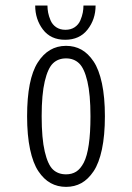

<svg xmlns="http://www.w3.org/2000/svg" viewBox="-20 -682 490 712"><path d="M334.5 -661.5Q334.5 -610.5 304.8 -572.5Q275 -534.5 221.5 -534.5Q168 -534.5 139.2 -572.5Q110.5 -610.5 110.5 -661.5H156Q156 -648.5 158.5 -635.2Q161 -622 167.5 -606.5Q174 -591 188.2 -581.2Q202.5 -571.5 222.5 -571.5Q243 -571.5 257.2 -581.2Q271.5 -591 278 -606.5Q284.5 -622 287 -635.2Q289.5 -648.5 289.5 -661.5ZM80.5 -251Q80.5 -388 119.8 -450Q159 -512 225 -512Q256.5 -512 281.8 -498Q307 -484 327 -454.2Q347 -424.5 358 -373Q369 -321.5 369 -251Q369 -180 358 -128.2Q347 -76.5 327 -46.8Q307 -17 281.8 -3Q256.5 11 225 11Q193.5 11 168 -3Q142.5 -17 122.5 -46.8Q102.5 -76.5 91.5 -128.2Q80.5 -180 80.5 -251ZM225 -35.5Q246.5 -35.5 262.5 -45.5Q278.5 -55.5 290.8 -79.2Q303 -103 309.2 -145.8Q315.5 -188.5 315.5 -251Q315.5 -332 304 -380.5Q292.5 -429 273.2 -447.2Q254 -465.5 225 -465.5Q195.5 -465.5 176.5 -447.2Q157.5 -429 146 -380.5Q134.5 -332 134.5 -251Q134.5 -168.5 146 -119.8Q157.5 -71 176.5 -53.2Q195.5 -35.5 225 -35.5Z"/></svg>

Font: League Mono Condensed UltraLight
Style: Regular
Weight: 200
Width: 1
Designer: Tyler Finck
Foundry: The League of Moveable Type / Tyler Finck
Version: Version 2.210